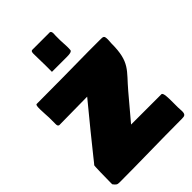

<svg xmlns="http://www.w3.org/2000/svg" viewBox="-289 -1122 1259 1259"><g transform="rotate(-45 340.5 -492.0)"><path d="M248.5 -830.1V-808.6H386.2C409.7 -808.6 432.1 -810.5 435.1 -823.2C435.1 -829.1 435.1 -835 436 -839.8V-855.5C436 -876 433.1 -896.5 433.1 -917V-959C433.1 -965.8 434.1 -972.7 434.1 -977.5C434.1 -989.3 432.1 -999 423.3 -1002H260.3C247.6 -1002 246.6 -988.3 246.6 -976.6C246.6 -926.8 249.5 -879.9 248.5 -830.1ZM6.8 -7.8C23.4 13.7 28.3 17.6 50.8 17.6C241.2 17.6 429.7 11.7 621.1 11.7H632.8C659.2 11.7 669.9 7.8 669.9 -23.4C669.9 -36.1 668 -50.8 668 -60.5V-105.5C668 -147.5 668 -197.3 652.3 -197.3H371.1L512.7 -365.2C602 -471.3 656.2 -490.7 656.2 -665V-668C656.2 -672.9 658.2 -685.5 658.2 -697.3C658.2 -735.4 652.3 -734.4 617.2 -734.4H513.7C352.5 -732.4 188.4 -730.5 29.3 -730.5C21.5 -730.5 19.5 -718.8 19.5 -691.4C19.5 -662.1 23.4 -623 23.4 -609.4V-550.8C23.4 -539.1 24.4 -530.3 35.2 -527.3C124 -527.3 208 -530.3 296.9 -530.3L154.3 -356.4C58.6 -239.3 12.7 -178.7 11.7 -179.7C8.8 -179.7 6.8 -67.4 6.8 -23.4Z"/></g></svg>

Font: Bowlby One SC
Style: Regular
Weight: 400
Width: 1
Version: Version 1.2